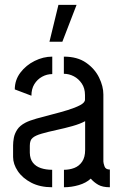

<svg xmlns="http://www.w3.org/2000/svg" viewBox="-20 -773 507 792"><path d="M184 -600.8 221 -752.8H295.8L237.2 -600.8ZM195.2 -0.6Q145.2 -0.6 109 -19.4Q72.8 -38.2 53.4 -67.2Q34 -96.2 34 -125.4V-173.4Q34 -187.6 37.1 -204.5Q40.2 -221.4 50.9 -238.1Q61.6 -254.8 85 -267Q101 -275.4 130.5 -283.8Q160 -292.2 194.1 -300.8Q228.2 -309.4 259.3 -319Q290.4 -328.6 310.5 -339.2Q330.6 -349.8 330.6 -362.2V-381Q330.6 -408.8 317.4 -428.4Q304.2 -448 284.5 -458.3Q264.8 -468.6 243.4 -468.6V-539.4Q299 -539.4 334.9 -514.5Q370.8 -489.6 388.6 -453.3Q406.4 -417 406.4 -383.4V-106.8Q406.4 -100.8 410.9 -87.2Q415.4 -73.6 433.2 -73.6V-0.6Q403 -0.6 385.1 -10.9Q367.2 -21.2 354.4 -36.2Q335.4 -18.4 305 -9.5Q274.6 -0.6 243.8 -0.6V-72.6Q266.6 -72.6 286.4 -80.2Q306.2 -87.8 318.7 -106Q331.2 -124.2 331.2 -154.6V-273.2Q310.4 -261.8 278.6 -252.9Q246.8 -244 212.8 -236.7Q178.8 -229.4 152.1 -221.7Q125.4 -214 114.8 -204.4Q103 -195.4 103 -171.8V-142.8Q103.6 -117.6 115.6 -102.1Q127.6 -86.6 148.5 -79.6Q169.4 -72.6 195.2 -72.6ZM109.6 -378.2 41 -404.2Q41 -442.8 64 -473.3Q87 -503.8 122.7 -521.6Q158.4 -539.4 195.6 -539.4V-467.4Q173.4 -467.4 153.6 -456.5Q133.8 -445.6 121.7 -425.9Q109.6 -406.2 109.6 -378.2Z"/></svg>

Font: Stick No Bills ExtraLight
Style: Regular
Weight: 200
Designer: Kosala Senevirathne, Siva Puranthara, Lasantha Premarathna, Tharique Azeez
Foundry: mooniak
Version: Version 2.000